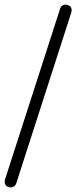

<svg xmlns="http://www.w3.org/2000/svg" viewBox="-33 -766 334 843"><path d="M39 37Q36 47 29 52Q22 57 13.5 57Q5 57 -2 52.5Q-9 48 -11.5 40Q-14 32 -11 22L230 -725Q233 -736 240 -741Q247 -746 255.5 -745.5Q264 -745 271 -741Q278 -737 280.5 -729Q283 -721 280 -711Z"/></svg>

Font: Nunito ExtraLight Light
Style: Regular
Weight: 300
Version: Version 3.602